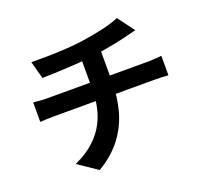

<svg xmlns="http://www.w3.org/2000/svg" viewBox="-141 -965 1282 1194"><g transform="rotate(-20 500.0 -368.0)"><path d="M152.7 -718Q191.3 -717.6 250.3 -718.2Q309.4 -718.8 374.3 -722.5Q439.3 -726.2 493.8 -733.8Q531.6 -739.4 568.5 -746.1Q605.3 -752.9 638.6 -760.5Q671.9 -768.1 699.5 -776.9Q727.1 -785.7 745.9 -794.3L828.2 -684.1Q802.5 -678.2 783.3 -673Q764.2 -667.8 751.1 -664.8Q720.2 -657.2 684.2 -649.8Q648.3 -642.3 610 -636.2Q571.7 -630 532.8 -624.2Q476.3 -616.5 411.9 -612.2Q347.6 -607.9 287.7 -605.6Q227.8 -603.3 184.1 -602.3ZM196 -28.6Q284.2 -69.2 340.7 -126.5Q397.2 -183.9 424.4 -259.6Q451.5 -335.3 451.5 -428.8Q451.5 -428.8 451.5 -451.2Q451.5 -473.6 451.5 -519.1Q451.5 -564.6 451.5 -635.2L582.9 -650Q582.9 -624.4 582.9 -594.7Q582.9 -565 582.9 -535.9Q582.9 -506.7 582.9 -483.3Q582.9 -459.8 582.9 -445.5Q582.9 -431.1 582.9 -431.1Q582.9 -330.8 558.4 -241.2Q533.8 -151.5 477 -75.9Q420.3 -0.3 323.2 57.5ZM77.9 -478.9Q98.7 -477.1 122.7 -475.2Q146.7 -473.3 170.3 -473.3Q183.5 -473.3 222.5 -473.3Q261.5 -473.3 317.4 -473.3Q373.3 -473.3 437.1 -473.3Q500.9 -473.3 565 -473.3Q629.2 -473.3 685.1 -473.3Q741.1 -473.3 781 -473.3Q821 -473.3 835.3 -473.3Q846.3 -473.3 863.4 -474.2Q880.5 -475.1 897.8 -476.4Q915.2 -477.7 926 -478.7V-349.9Q905.9 -351.9 882.4 -352.7Q858.8 -353.6 837.9 -353.6Q824.3 -353.6 784.8 -353.6Q745.2 -353.6 688.8 -353.6Q632.3 -353.6 567.9 -353.6Q503.4 -353.6 438.9 -353.6Q374.3 -353.6 318 -353.6Q261.7 -353.6 222.8 -353.6Q184 -353.6 171.5 -353.6Q148.9 -353.6 123.1 -352.7Q97.3 -351.9 77.9 -349.9Z"/></g></svg>

Font: Noto Sans KR Thin
Style: Regular
Weight: 100
Designer: Ryoko NISHIZUKA 西塚涼子 (kana, bopomofo & ideographs); Paul D. Hunt (Latin, Greek & Cyrillic); Sandoll Communications 산돌커뮤니
Foundry: Adobe
Version: Version 2.004-H2;hotconv 1.0.118;makeotfexe 2.5.65603